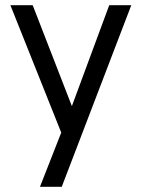

<svg xmlns="http://www.w3.org/2000/svg" viewBox="-20 -520 546 740"><path d="M216 -9 20 -500H106L257 -111L401 -500H486L218 200H134Z"/></svg>

Font: NT Somic
Style: Regular
Weight: 400
Designer: Ravid Balaliev — lead type designer, mastering
Michael Voronin — secret advisor, marketing
Ivan Kovalenko — best boy
Foundry: NT Type
Version: Version 0.7